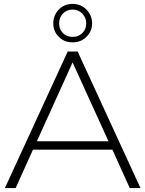

<svg xmlns="http://www.w3.org/2000/svg" viewBox="-20 -964 745 984"><path d="M5 0 327 -700H378L700 0H645L556 -197H149L60 0ZM169 -240H536L352 -644ZM352 -747Q309 -747 281 -775.5Q253 -804 253 -844Q253 -885 281 -914.5Q309 -944 352 -944Q395 -944 423.5 -914.5Q452 -885 452 -844Q452 -804 423.5 -775.5Q395 -747 352 -747ZM352 -775Q383 -775 402.5 -795Q422 -815 422 -844Q422 -873 402 -894Q382 -915 352 -915Q322 -915 302.5 -894.5Q283 -874 283 -844Q283 -815 302 -795Q321 -775 352 -775Z"/></svg>

Font: Montserrat Light
Style: Regular
Weight: 300
Designer: Julieta Ulanovsky
Foundry: Julieta Ulanovsky
Version: Version 9.000; ttfautohint (v1.8.4.7-5d5b)